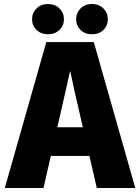

<svg xmlns="http://www.w3.org/2000/svg" viewBox="-20 -938 699 958"><path d="M211 -728H448L655 0H463L351 -487L331 -581H329L308 -487L197 0H4ZM253 -303H407L438 -160H222ZM219 -767Q185 -767 162.5 -788.5Q140 -810 140 -842Q140 -874 162.5 -896Q185 -918 219 -918Q254 -918 276.5 -896Q299 -874 299 -842Q299 -810 276.5 -788.5Q254 -767 219 -767ZM439 -767Q404 -767 382 -788.5Q360 -810 360 -842Q360 -874 382 -896Q404 -918 439 -918Q474 -918 496 -896Q518 -874 518 -842Q518 -810 496 -788.5Q474 -767 439 -767Z"/></svg>

Font: Murecho Thin ExtraBold
Style: Regular
Weight: 800
Version: Version 1.010